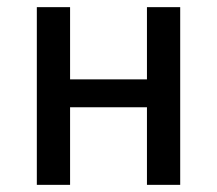

<svg xmlns="http://www.w3.org/2000/svg" viewBox="-20 -517 607 537"><path d="M83 0V-497H176V-295H391V-497H484V0H391V-217H176V0Z"/></svg>

Font: Nunito Sans 7pt Condensed Medium
Style: Regular
Weight: 500
Width: 3
Designer: Vernon Adams
Foundry: Vernon Adams
Version: Version 3.101;gftools[0.9.27]